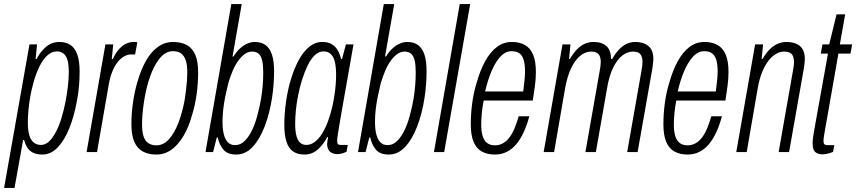

<svg xmlns="http://www.w3.org/2000/svg" viewBox="-42 -743 4183 938"><path d="M-22 175 102 -526H139L132 -455H137Q153 -488 181.5 -513Q210 -538 249 -538Q280 -538 302 -523.5Q324 -509 335.5 -477Q347 -445 347 -394Q347 -360 344 -323.5Q341 -287 334 -251Q321 -178 297.5 -118.5Q274 -59 240.5 -23.5Q207 12 165 12Q141 12 123 4.5Q105 -3 93.5 -19Q82 -35 76 -59H71L29 175ZM158 -35Q179 -35 196.5 -51Q214 -67 229.5 -95.5Q245 -124 257 -162Q269 -201 277 -241Q285 -281 289.5 -319.5Q294 -358 294 -389Q294 -425 288.5 -447Q283 -469 269.5 -480.5Q256 -492 236 -492Q211 -492 189 -472Q167 -452 150.5 -418Q134 -384 122 -341Q112 -306 106 -272Q100 -238 97 -205.5Q94 -173 94 -144Q94 -107 101 -83Q108 -59 122.5 -47Q137 -35 158 -35Z M381 0 473 -526H511L504 -454H509Q523 -485 540 -503.5Q557 -522 575 -530Q593 -538 610 -538Q615 -538 619.5 -538Q624 -538 629 -536L618 -477H598Q582 -477 566 -468.5Q550 -460 535 -442.5Q520 -425 508.5 -398Q497 -371 490 -334L432 0Z M722 12Q683 12 655.5 -3Q628 -18 614 -50.5Q600 -83 600 -136Q600 -188 607.5 -241Q615 -294 629 -342Q646 -401 670.5 -445Q695 -489 729 -513.5Q763 -538 803 -538Q843 -538 870.5 -523Q898 -508 912 -475.5Q926 -443 926 -389Q926 -336 918.5 -282Q911 -228 896 -180Q880 -122 854.5 -79Q829 -36 796 -12Q763 12 722 12ZM722 -33Q757 -33 784 -63.5Q811 -94 830 -144Q849 -194 860 -254Q864 -281 867 -305Q870 -329 871.5 -350.5Q873 -372 873 -391Q873 -427 865 -449.5Q857 -472 842 -482.5Q827 -493 803 -493Q771 -493 745.5 -466Q720 -439 701 -394Q682 -349 670 -293Q664 -264 660 -236Q656 -208 654 -182.5Q652 -157 652 -134Q652 -99 659.5 -76.5Q667 -54 683 -43.5Q699 -33 722 -33Z M1112 12Q1069 12 1049 -12.5Q1029 -37 1022 -71H1017L999 0H962L1088 -723H1139L1094 -467H1099Q1112 -489 1129 -505Q1146 -521 1165 -529.5Q1184 -538 1203 -538Q1234 -538 1255 -523Q1276 -508 1286.5 -476.5Q1297 -445 1297 -395Q1297 -363 1294.5 -330.5Q1292 -298 1287 -265Q1275 -187 1250.5 -124Q1226 -61 1191.5 -24.5Q1157 12 1112 12ZM1107 -34Q1133 -34 1154 -55Q1175 -76 1191.5 -111.5Q1208 -147 1219 -194Q1228 -228 1233.5 -261.5Q1239 -295 1241.5 -327Q1244 -359 1244 -389Q1244 -424 1239 -446.5Q1234 -469 1222 -480Q1210 -491 1190 -491Q1171 -491 1154.5 -479.5Q1138 -468 1122.5 -447Q1107 -426 1095 -397.5Q1083 -369 1073 -336Q1065 -303 1058.5 -271Q1052 -239 1048.5 -208Q1045 -177 1045 -148Q1045 -112 1051.5 -86.5Q1058 -61 1071.5 -47.5Q1085 -34 1107 -34Z M1445 12Q1412 12 1390 -3Q1368 -18 1357.5 -50.5Q1347 -83 1347 -133Q1347 -188 1355.5 -247Q1364 -306 1380 -358Q1396 -410 1418 -450.5Q1440 -491 1469 -514.5Q1498 -538 1533 -538Q1562 -538 1580 -526.5Q1598 -515 1608.5 -496.5Q1619 -478 1624 -455H1629L1648 -526H1685L1664 -407Q1660 -382 1652.5 -341Q1645 -300 1637 -254Q1629 -208 1621.5 -165.5Q1614 -123 1609.5 -93.5Q1605 -64 1605 -56Q1605 -45 1608 -40Q1611 -35 1624 -35H1657L1651 -2Q1642 3 1629.5 6.5Q1617 10 1606 10Q1587 10 1572.5 0Q1558 -10 1556 -37Q1556 -44 1557.5 -53Q1559 -62 1561 -72L1557 -74Q1541 -41 1512.5 -14.5Q1484 12 1445 12ZM1455 -35Q1476 -35 1495.5 -49.5Q1515 -64 1531 -89.5Q1547 -115 1560 -149.5Q1573 -184 1582 -224Q1588 -252 1592 -278.5Q1596 -305 1598 -330Q1600 -355 1600 -378Q1600 -415 1594 -440.5Q1588 -466 1574 -479Q1560 -492 1538 -492Q1516 -492 1496.5 -474Q1477 -456 1461.5 -424Q1446 -392 1433 -351Q1422 -315 1414.5 -277.5Q1407 -240 1403.5 -204.5Q1400 -169 1400 -137Q1400 -85 1413.5 -60Q1427 -35 1455 -35Z M1857 12Q1814 12 1794 -12.5Q1774 -37 1767 -71H1762L1744 0H1707L1833 -723H1884L1839 -467H1844Q1857 -489 1874 -505Q1891 -521 1910 -529.5Q1929 -538 1948 -538Q1979 -538 2000 -523Q2021 -508 2031.5 -476.5Q2042 -445 2042 -395Q2042 -363 2039.5 -330.5Q2037 -298 2032 -265Q2020 -187 1995.5 -124Q1971 -61 1936.5 -24.5Q1902 12 1857 12ZM1852 -34Q1878 -34 1899 -55Q1920 -76 1936.5 -111.5Q1953 -147 1964 -194Q1973 -228 1978.5 -261.5Q1984 -295 1986.5 -327Q1989 -359 1989 -389Q1989 -424 1984 -446.5Q1979 -469 1967 -480Q1955 -491 1935 -491Q1916 -491 1899.5 -479.5Q1883 -468 1867.5 -447Q1852 -426 1840 -397.5Q1828 -369 1818 -336Q1810 -303 1803.5 -271Q1797 -239 1793.5 -208Q1790 -177 1790 -148Q1790 -112 1796.5 -86.5Q1803 -61 1816.5 -47.5Q1830 -34 1852 -34Z M2078 0 2204 -723H2255L2128 0Z M2376 12Q2338 12 2311.5 -3Q2285 -18 2271.5 -50.5Q2258 -83 2258 -135Q2258 -187 2265 -239.5Q2272 -292 2287 -340Q2304 -400 2328.5 -444.5Q2353 -489 2385.5 -513.5Q2418 -538 2458 -538Q2496 -538 2522.5 -523Q2549 -508 2562.5 -476Q2576 -444 2576 -391Q2576 -359 2571.5 -324.5Q2567 -290 2561 -252H2321Q2315 -221 2312 -191.5Q2309 -162 2309 -134Q2309 -99 2316.5 -76.5Q2324 -54 2339 -43.5Q2354 -33 2376 -33Q2398 -33 2416 -43.5Q2434 -54 2448 -73Q2462 -92 2472.5 -118Q2483 -144 2492 -175H2544Q2533 -134 2517.5 -99.5Q2502 -65 2481.5 -40Q2461 -15 2434.5 -1.5Q2408 12 2376 12ZM2328 -296H2514Q2517 -322 2520 -346.5Q2523 -371 2523 -393Q2523 -428 2516.5 -450Q2510 -472 2495.5 -482.5Q2481 -493 2457 -493Q2427 -493 2402 -465.5Q2377 -438 2358.5 -393.5Q2340 -349 2328 -296Z M2614 0 2706 -526H2745L2738 -455H2742Q2760 -485 2778.5 -503.5Q2797 -522 2817 -530Q2837 -538 2857 -538Q2898 -538 2920.5 -518Q2943 -498 2943 -455H2949Q2966 -485 2984.5 -503.5Q3003 -522 3022 -530Q3041 -538 3062 -538Q3102 -538 3126 -518Q3150 -498 3150 -455Q3150 -445 3148.5 -433.5Q3147 -422 3145 -408L3073 0H3022L3092 -398Q3094 -409 3095.5 -420Q3097 -431 3097 -441Q3097 -456 3092.5 -467.5Q3088 -479 3078 -485Q3068 -491 3050 -491Q3023 -491 2998 -471.5Q2973 -452 2953.5 -412.5Q2934 -373 2924 -313L2869 0H2818L2888 -398Q2890 -409 2891.5 -420Q2893 -431 2893 -441Q2893 -456 2888.5 -467.5Q2884 -479 2873.5 -485Q2863 -491 2845 -491Q2819 -491 2794 -471.5Q2769 -452 2749.5 -412.5Q2730 -373 2719 -313L2665 0Z M3317 12Q3279 12 3252.5 -3Q3226 -18 3212.5 -50.5Q3199 -83 3199 -135Q3199 -187 3206 -239.5Q3213 -292 3228 -340Q3245 -400 3269.5 -444.5Q3294 -489 3326.5 -513.5Q3359 -538 3399 -538Q3437 -538 3463.5 -523Q3490 -508 3503.5 -476Q3517 -444 3517 -391Q3517 -359 3512.5 -324.5Q3508 -290 3502 -252H3262Q3256 -221 3253 -191.5Q3250 -162 3250 -134Q3250 -99 3257.5 -76.5Q3265 -54 3280 -43.5Q3295 -33 3317 -33Q3339 -33 3357 -43.5Q3375 -54 3389 -73Q3403 -92 3413.5 -118Q3424 -144 3433 -175H3485Q3474 -134 3458.5 -99.5Q3443 -65 3422.5 -40Q3402 -15 3375.5 -1.5Q3349 12 3317 12ZM3269 -296H3455Q3458 -322 3461 -346.5Q3464 -371 3464 -393Q3464 -428 3457.5 -450Q3451 -472 3436.5 -482.5Q3422 -493 3398 -493Q3368 -493 3343 -465.5Q3318 -438 3299.5 -393.5Q3281 -349 3269 -296Z M3555 0 3647 -526H3686L3679 -455H3683Q3701 -485 3720 -503.5Q3739 -522 3759.5 -530Q3780 -538 3800 -538Q3827 -538 3847.5 -529.5Q3868 -521 3879 -502.5Q3890 -484 3890 -454Q3890 -444 3888.5 -432.5Q3887 -421 3885 -408L3813 0H3762L3832 -398Q3834 -409 3835.5 -419Q3837 -429 3837 -439Q3837 -456 3832.5 -467.5Q3828 -479 3817.5 -485Q3807 -491 3788 -491Q3769 -491 3749.5 -480Q3730 -469 3712.5 -446.5Q3695 -424 3681.5 -391Q3668 -358 3660 -313L3606 0Z M3978 11Q3959 11 3947.5 4.5Q3936 -2 3932 -13.5Q3928 -25 3928 -42Q3928 -55 3930 -70Q3932 -85 3935 -103L4003 -481H3968L3976 -526H4009L4045 -673H4087L4061 -526H4121L4113 -481H4054L3985 -88Q3984 -82 3982.5 -71Q3981 -60 3981 -56Q3981 -44 3985 -39Q3989 -34 4000 -34H4034L4028 -1Q4021 2 4011.5 5Q4002 8 3993 9.5Q3984 11 3978 11Z"/></svg>

Font: Archivo ExtraCondensed ExtraLight
Style: Italic
Weight: 250
Width: 2
Italic angle: -10°
Designer: Hector Gatti
Foundry: Omnibus-Type
Version: Version 2.001